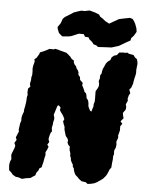

<svg xmlns="http://www.w3.org/2000/svg" viewBox="-60 -930 755 994"><g transform="rotate(5 318.0 -432.5)"><path d="M92.4 17.4 73.2 11.2 58.6 9.4 43 0.2 36 -8.4 22 -21.6 20.4 -36.6 20 -52.2 23 -67.4 28.4 -78.4 26 -102.4 31.6 -118 38.8 -135.6 42.8 -150.2 36.8 -164.8 47 -181.6 41.6 -193.6 47.6 -208.2 55 -225.6 53 -234 55.6 -253.2 57.8 -269.2 62.2 -281.4V-299.2L65.2 -312.6L71.6 -329.4L72 -341.8L75.4 -357.2L78.4 -376.8L79.6 -388L80.6 -407L83.6 -418.4L81.4 -430.2L82.6 -450.6L93.6 -462L90.2 -476.6L94.2 -496L94.8 -511.4L98 -522.8L98.2 -541.4L97 -555.4L98.8 -570.6L104.8 -593.2L102.2 -605L112.8 -613.6L124.6 -633L128 -643.2L145 -649.8L165.6 -659.8L175.2 -665.4L197.8 -664.8L204.2 -668.4L220 -665.2L229.2 -662.2L254 -655.8L265.2 -652.6L274.8 -644.6L286.6 -634.2L294.8 -623.2L306.8 -616L307 -605.6L312.4 -595.6L320 -587.8L324.4 -576.2L331.4 -567.4L335.8 -557.2L335.6 -546L345.4 -533.4L347.2 -519.2L356.6 -510.2L362.2 -504.8L360.4 -492L367.4 -479.6L372 -468.8L375.4 -459.8L384.2 -452L387 -440.8L389 -427.8L397.6 -417.4L401.2 -400.8L401.6 -389.2L405 -379.2L413.4 -363.8L420 -361.4L423.4 -374.2L428.2 -388.6L428 -398.8L432.4 -414.2L432.8 -430.6L432.4 -455V-468.4L442.6 -485.2L447 -498L446.8 -509L443.8 -521.6L448.4 -535.6L448.8 -552.4L455.2 -561.6L456.4 -573.2L459.6 -586L466.6 -601.2L472.8 -615.2L481.2 -625.6L494.6 -635.6L499.8 -650.2L512.4 -660.2L525.4 -663.4L537 -678.2L556.6 -679.8L569.4 -679L577.4 -681.4L587.4 -676.2L611.8 -671.6L619.6 -660.4L631 -651.6L634.8 -637.8L635.8 -626.6L632.6 -598.2L632.8 -579L631 -568.6L627 -551.8L623.8 -535.2L621.8 -522.4L614.6 -502.4L605.4 -491.6L612 -473L605.6 -462L601 -445.2L602.6 -432.6L594 -413.8L597.4 -400.8L595.8 -386.6L582.8 -368.2L585 -354L589 -341.4L574.6 -323.8L584.8 -311.8L575.2 -298.6L575.4 -276.2L572.6 -265.6L568.4 -250.2L569.8 -238L562 -216.8L564 -202L562.2 -187.4L554.8 -169.6L555.6 -149.8L552.2 -142.4L551.8 -123L549.6 -105L547.8 -81.2L540 -70.6L530.4 -47.6L523.8 -35.8L510.6 -20.6L499.6 -12.4L481 0.4L466.4 7.6L451.4 11.4L432.6 14L422.4 6L400.6 2.8L386.4 -7.6L376.6 -18.2L366.4 -26.8L361.2 -36.8L356.2 -49.4L355 -59L348.6 -68.8L347.8 -79.4L342.8 -86.6L336.2 -100.6L334.8 -112L330.2 -123.6V-135.4L324.4 -153.8L324.2 -171L316.8 -177.6L310.6 -189.8L312.4 -202L308.2 -211.8L298.4 -224L295 -235.8L291.6 -247.2L288.8 -257.6L288.4 -269.8L282.4 -284.4L278.2 -297.8L283.8 -309.8L276.2 -325.4L270.8 -334L261.4 -346.2L256.8 -355L259 -367.6L249 -378.8L242 -375L236.8 -358.4L231.2 -340.6L227 -327.4L230.4 -316.6L231.6 -306.2L227.4 -287.2L226.6 -277L223 -259L225.4 -241L219.4 -233.4L215.4 -221L211.4 -203.4L212.2 -195.4L216.4 -185L207.2 -171L214.8 -160L208.8 -144.8L201.4 -130.4L202.8 -115.6L199 -101.8L197.2 -91.4L194.8 -77.8L191.6 -66L188.4 -51.8L176.2 -43.6L173.6 -33.8L163.8 -21.2L159 -6.4L146.6 1.2L135.6 9L112.4 12.2ZM391.8 -720.6 376.6 -733 371.6 -742.6 352.8 -744 346 -756.6 320.2 -757.2 282.8 -741.4 269.4 -738.4 236.4 -735.6 229.2 -740.8 217.2 -751.6 208.6 -772.4 207.6 -782.6 219.8 -799.8 224.4 -810.2 230 -826.2 240.2 -836.6 276.4 -858.8 282.2 -863.4 303.8 -871.2 322 -876.8 339.8 -876.4 365 -881.6 396 -872.8 415.4 -865 423 -853.6 433.4 -847.6 450.8 -833.8 471.6 -822.4 490.2 -833.2 520 -850.2 545.6 -855.8 576.4 -861.6 590.8 -857.2 599 -846.2 606 -833.4 614.4 -810.6 617 -792.6 605 -772 592 -757.8 589 -744.8 568 -733.6 537.2 -715.2 530.6 -711.8 513 -706.2 494.2 -700.6 463 -699.2 424.8 -697 415.4 -704.6 400.2 -709Z"/></g></svg>

Font: Winky Rough
Style: Italic
Weight: 400
Italic angle: -8.97852°
Designer: Simon Atzbach
Foundry: typofactur
Version: Version 1.206